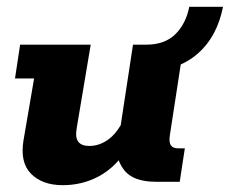

<svg xmlns="http://www.w3.org/2000/svg" viewBox="-20 -533 674 563"><path d="M164 10Q104 10 71 -23.5Q38 -57 49 -122L80 -303H24L39 -402H246L205 -158Q200 -130 209.5 -117.5Q219 -105 242 -105Q272 -105 299 -125Q318 -139 334 -166L370 -402H408Q463 -402 494 -432.5Q525 -463 535 -513H634Q616 -424 559 -375Q537 -356 510 -344L478 -136Q475 -116 481 -107Q487 -98 503 -98H522L507 0H437Q372 0 345 -33Q334 -47 328 -63Q301 -32 266 -14Q219 10 164 10Z"/></svg>

Font: Rokkitt SemiBold ExtraBold
Style: Italic
Weight: 800
Italic angle: -9°
Version: Version 3.103